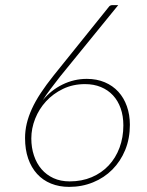

<svg xmlns="http://www.w3.org/2000/svg" viewBox="-20 -723 574 751"><path d="M252.5 -13.5Q300 -13.5 338.8 -30Q377.5 -46.5 405 -75.8Q432.5 -105 447.5 -145.2Q462.5 -185.5 462.5 -232.5Q462.5 -269.5 452 -299.2Q441.5 -329 422 -350Q402.5 -371 374.8 -382.5Q347 -394 312.5 -394Q265 -394 226.2 -375.2Q187.5 -356.5 160 -326.5Q132.5 -296.5 117.5 -258.5Q102.5 -220.5 102.5 -181.5Q102.5 -145.5 112.8 -114.8Q123 -84 142.2 -61.5Q161.5 -39 189.2 -26.2Q217 -13.5 252.5 -13.5ZM215 -423.5Q194 -396.5 177 -374Q160 -351.5 147 -330.5Q179 -370 224.2 -392.2Q269.5 -414.5 319.5 -414.5Q358.5 -414.5 389.8 -401.2Q421 -388 442.8 -364.2Q464.5 -340.5 476.2 -307.5Q488 -274.5 488 -235Q488 -181 469.8 -136.5Q451.5 -92 419.5 -59.8Q387.5 -27.5 344 -9.8Q300.5 8 250.5 8Q211.5 8 179.5 -5Q147.5 -18 125 -42.8Q102.5 -67.5 90.2 -102.8Q78 -138 78 -183Q78 -211.5 84.5 -239.2Q91 -267 104.5 -296.8Q118 -326.5 139.2 -358.8Q160.5 -391 190 -428L406 -696.5Q410.5 -703 420 -703H442.5Z"/></svg>

Font: Lato ExtraLight
Style: Italic
Weight: 275
Italic angle: -7°
Designer: Lukasz Dziedzic with Adam Twardoch and Botio Nikoltchev
Foundry: tyPoland Lukasz Dziedzic
Version: Version 2.015; 2015-08-06; http://www.latofonts.com/